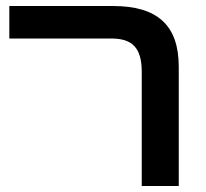

<svg xmlns="http://www.w3.org/2000/svg" viewBox="-20 -618 684 638"><path d="M451 0H574V-396C574 -534 503 -598 356 -598H11V-490H350C419 -490 451 -460 451 -379Z"/></svg>

Font: Noto Sans Hebrew SemiCondensed Semi
Style: Regular
Weight: 600
Width: 4
Designer: Monotype Design Team
Foundry: Monotype Imaging Inc.
Version: Version 1.902